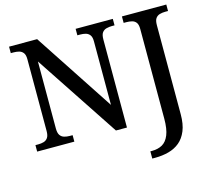

<svg xmlns="http://www.w3.org/2000/svg" viewBox="-129 -868 1385 1262"><g transform="rotate(-15 563.5 -237.0)"><path d="M755 240V191H766Q807 191 836.5 174.5Q866 158 882.5 117.5Q899 77 899 8V-603Q899 -633 888.5 -647Q878 -661 860.5 -665.5Q843 -670 823 -670H804V-714H1106V-670H1087Q1067 -670 1049.5 -665Q1032 -660 1021.5 -645.5Q1011 -631 1011 -599V7Q1011 74 992.5 119Q974 164 942 190.5Q910 217 867 228.5Q824 240 776 240ZM36 0V-44H55Q76 -44 93 -49Q110 -54 120.5 -69Q131 -84 131 -115V-603Q131 -633 120 -647Q109 -661 92 -665.5Q75 -670 55 -670H36V-714H227L584 -171V-603Q584 -633 573 -647Q562 -661 545 -665.5Q528 -670 508 -670H489V-714H742V-670H723Q703 -670 685.5 -665Q668 -660 657.5 -645.5Q647 -631 647 -599V0H572L194 -571V-115Q194 -84 204.5 -69Q215 -54 232.5 -49Q250 -44 270 -44H289V0Z"/></g></svg>

Font: ET Text
Style: Regular
Weight: 470
Designer: Monotype Design Team
Foundry: Monotype Imaging Inc.
Version: Version 2.009